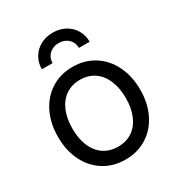

<svg xmlns="http://www.w3.org/2000/svg" viewBox="-175 -842 899 968"><g transform="rotate(-30 274.5 -358.0)"><path d="M35.2 -256.8Q35.2 -335.4 65.2 -397Q95.2 -458.5 149.7 -492.9Q204.1 -527.3 274.4 -527.3Q344.7 -527.3 399.2 -492.9Q453.6 -458.5 483.6 -397Q513.7 -335.4 513.7 -256.8Q513.7 -178.7 483.6 -117.7Q453.6 -56.6 399.2 -22.5Q344.7 11.7 274.4 11.7Q204.1 11.7 149.7 -22.5Q95.2 -56.6 65.2 -117.7Q35.2 -178.7 35.2 -256.8ZM429.7 -256.8Q429.7 -315.4 411.1 -359.6Q392.6 -403.8 357.4 -428Q322.3 -452.1 274.4 -452.1Q226.6 -452.1 191.4 -428Q156.2 -403.8 137.7 -359.9Q119.1 -315.9 119.1 -256.8Q119.1 -198.2 137.7 -154.5Q156.2 -110.8 191.2 -87.2Q226.1 -63.5 274.4 -63.5Q322.8 -63.5 357.7 -87.4Q392.6 -111.3 411.1 -155Q429.7 -198.7 429.7 -256.8ZM413.6 -593.8H351.1Q351.1 -614.7 341.3 -631.1Q331.5 -647.5 314 -656.7Q296.4 -666 274.4 -666Q252.4 -666 234.9 -656.7Q217.3 -647.5 207.5 -631.1Q197.8 -614.7 197.8 -593.8H135.3Q135.3 -630.9 152.8 -661.1Q170.4 -691.4 202.1 -709Q233.9 -726.6 274.4 -726.6Q314.9 -726.6 346.7 -709Q378.4 -691.4 396 -661.1Q413.6 -630.9 413.6 -593.8Z"/></g></svg>

Font: Intratopia Thin
Style: Regular
Weight: 100
Designer: Rasmus Andersson
Foundry: rsms
Version: Version 3.000;Glyphs 3.2.3 (3260)